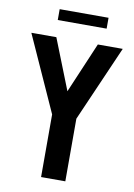

<svg xmlns="http://www.w3.org/2000/svg" viewBox="-94 -916 683 975"><g transform="rotate(10 248.0 -428.0)"><path d="M188 -323 13 -711V-713H141L264 -402L189 -323ZM188 0V-323H313V0ZM189 -323 355 -713H483V-712L313 -323ZM133 -800V-856H385V-800Z"/></g></svg>

Font: Foldit Medium
Style: Regular
Weight: 500
Version: Version 1.003